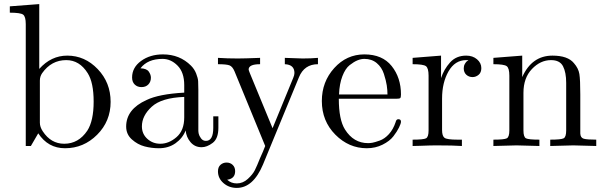

<svg xmlns="http://www.w3.org/2000/svg" viewBox="-20 -714 2956 939"><path d="M28 -652V-683L172 -694V-377Q230 -442 309 -442Q395 -442 458 -376Q521 -310 521 -216Q521 -121 455 -55Q389 11 298 11Q215 11 167 -62Q132 -1 131 0H106V-596Q106 -633 93 -642.5Q80 -652 28 -652ZM175 -114Q175 -93 189 -72Q229 -11 294 -11Q364 -11 407 -75Q438 -123 438 -217Q438 -310 409 -356Q369 -420 304 -420Q231 -420 186 -356Q175 -340 175 -320Z M597 -95Q597 -180 697 -225Q757 -254 881 -261V-298Q881 -360 848.5 -393Q816 -426 775 -426Q702 -426 667 -380Q697 -379 707.5 -364Q718 -349 718 -334Q718 -314 705.5 -301Q693 -288 672 -288Q652 -288 639 -300.5Q626 -313 626 -335Q626 -384 670 -416Q714 -448 777 -448Q859 -448 914 -393Q931 -376 939.5 -354Q948 -332 949 -317.5Q950 -303 950 -275V-75Q950 -69 952 -59.5Q954 -50 963 -37.5Q972 -25 987 -25Q1023 -25 1023 -89V-145H1048V-89Q1048 -36 1020 -15Q992 6 966 6Q933 6 912 -18.5Q891 -43 888 -76Q873 -38 838.5 -13.5Q804 11 757 11Q721 11 687 2Q653 -7 625 -32Q597 -57 597 -95ZM674 -96Q674 -59 700.5 -35Q727 -11 764 -11Q806 -11 843.5 -43.5Q881 -76 881 -140V-240Q770 -236 722 -192Q674 -148 674 -96Z M1046 124Q1046 103 1058.5 92Q1071 81 1088 81Q1106 81 1118 92.5Q1130 104 1130 123Q1130 160 1091 165Q1110 183 1138 183Q1168 183 1192 161Q1216 139 1226.5 118Q1237 97 1252 59Q1266 29 1277 0L1127 -365Q1117 -389 1102 -394.5Q1087 -400 1046 -400V-431Q1091 -428 1143 -428Q1174 -428 1252 -431V-400Q1196 -400 1196 -374Q1196 -371 1202 -356L1313 -87L1414 -333Q1420 -347 1420 -357Q1420 -398 1373 -400V-431Q1439 -428 1460 -428Q1501 -428 1535 -431V-400Q1468 -400 1442 -336L1266 91Q1218 205 1138 205Q1100 205 1073 181.5Q1046 158 1046 124Z M1554 -220Q1554 -314 1614.5 -381Q1675 -448 1762 -448Q1850 -448 1895.5 -391Q1941 -334 1941 -252Q1941 -237 1937 -234Q1933 -231 1916 -231H1637Q1637 -129 1667 -81Q1709 -14 1780 -14Q1790 -14 1801.5 -16Q1813 -18 1837 -26.5Q1861 -35 1882 -58Q1903 -81 1915 -117Q1918 -131 1928 -131Q1941 -131 1941 -119Q1941 -110 1931.5 -90.5Q1922 -71 1904 -47.5Q1886 -24 1851 -6.5Q1816 11 1774 11Q1686 11 1620 -55.5Q1554 -122 1554 -220ZM1638 -252H1875Q1875 -273 1871.5 -296.5Q1868 -320 1857.5 -352.5Q1847 -385 1822.5 -405.5Q1798 -426 1762 -426Q1746 -426 1728.5 -419Q1711 -412 1690 -395.5Q1669 -379 1654.5 -341.5Q1640 -304 1638 -252Z M1998 0V-31Q2051 -31 2063.5 -37.5Q2076 -44 2076 -76V-344Q2076 -381 2063 -390.5Q2050 -400 1998 -400V-431L2137 -442V-332Q2151 -375 2181 -408.5Q2211 -442 2260 -442Q2292 -442 2313 -424Q2334 -406 2334 -381Q2334 -359 2320.5 -348Q2307 -337 2291 -337Q2273 -337 2260.5 -348.5Q2248 -360 2248 -380Q2248 -392 2253.5 -401.5Q2259 -411 2263.5 -414.5Q2268 -418 2271 -419Q2269 -420 2260 -420Q2205 -420 2173.5 -365Q2142 -310 2142 -232V-78Q2142 -49 2154 -40Q2166 -31 2218 -31H2239V0Q2199 -3 2112 -3Q2100 -3 2081 -2.5Q2062 -2 2037 -1Q2012 0 1998 0Z M2393 0V-31Q2446 -31 2458.5 -37.5Q2471 -44 2471 -76V-344Q2471 -381 2458 -390.5Q2445 -400 2393 -400V-431L2534 -442V-337Q2581 -442 2682 -442Q2757 -442 2787 -405Q2809 -380 2813.5 -352Q2818 -324 2818 -252V-61Q2819 -40 2835 -35.5Q2851 -31 2896 -31V0Q2794 -3 2784 -3Q2776 -3 2671 0V-31Q2724 -31 2736.5 -37.5Q2749 -44 2749 -76V-309Q2749 -360 2733.5 -390Q2718 -420 2675 -420Q2623 -420 2581.5 -376.5Q2540 -333 2540 -260V-76Q2540 -44 2552.5 -37.5Q2565 -31 2618 -31V0Q2516 -3 2506 -3Q2498 -3 2393 0Z"/></svg>

Font: CMU Serif
Style: Roman
Weight: 500
Version: Version 0.7.0